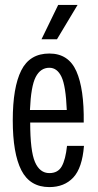

<svg xmlns="http://www.w3.org/2000/svg" viewBox="-20 -752 398 782"><path d="M32 -262Q32 -396 66.5 -465Q101 -534 181 -534Q259 -534 291 -462Q323 -390 321 -253H103Q103 -137 122.5 -92Q142 -47 181 -47Q216 -47 231.5 -74.5Q247 -102 253 -158H322Q315 -68 278.5 -29Q242 10 181 10Q102 10 67 -58.5Q32 -127 32 -262ZM252 -304Q248 -402 230.5 -439Q213 -476 181 -476Q145 -476 125.5 -438.5Q106 -401 102 -304ZM217 -732H296L212 -592H149Z"/></svg>

Font: Mona Sans Condensed
Style: Regular
Weight: 400
Width: 3
Designer: Deni Anggara
Foundry: GitHub
Version: Version 2.000